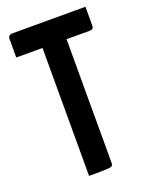

<svg xmlns="http://www.w3.org/2000/svg" viewBox="-134 -770 648 839"><g transform="rotate(-20 190.0 -350.0)"><path d="M132 0V-690Q132 -690 134.5 -690Q137 -690 152 -690H224Q239 -690 241.5 -690Q244 -690 244 -690V-20Q244 -10 239 -6Q234 -2 210.5 -1Q187 0 132 0ZM10 -595V-680Q10 -700 30 -700H370V-615Q370 -603 365.5 -599Q361 -595 350 -595Z"/></g></svg>

Font: Yanone Kaffeesatz ExtraLight
Style: Bold
Weight: 700
Version: Version 2.003